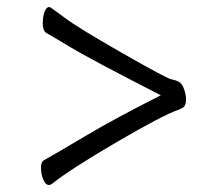

<svg xmlns="http://www.w3.org/2000/svg" viewBox="-20 -513 640 548"><path d="M120 15Q110 15 103.5 -0.5Q97 -16 97 -34Q97 -52 106 -56Q140 -75 225 -125.5Q310 -176 439 -241Q236 -345 181.5 -378Q127 -411 112 -419Q102 -426 102 -445.5Q102 -465 107 -479Q112 -493 121 -493Q124 -493 163 -463.5Q202 -434 329 -361.5Q456 -289 469.5 -286.5Q483 -284 491.5 -279Q500 -274 505.5 -258Q511 -242 511 -230Q511 -218 507.5 -211.5Q504 -205 490 -200Q444 -184 311.5 -106.5Q179 -29 128 12Q124 15 120 15Z"/></svg>

Font: LXGW WenKai TC
Style: Regular
Weight: 400
Designer: LXGW / Fontworks Inc.
Foundry: LXGW / Fontworks Inc.
Version: Version 1.330